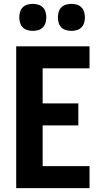

<svg xmlns="http://www.w3.org/2000/svg" viewBox="-20 -975 540 995"><path d="M64 0V-735H444V-621H201V-439H386V-325H201V-114H444V0ZM350 -815Q336 -815 322 -819Q308 -823 298 -833Q288 -843 284 -857Q280 -871 280 -885Q280 -899 284 -913Q288 -927 298 -937Q308 -947 322 -951Q336 -955 350 -955Q364 -955 378 -951Q392 -947 402 -937Q412 -927 416 -913Q420 -899 420 -885Q420 -871 416 -857Q412 -843 402 -833Q392 -823 378 -819Q364 -815 350 -815ZM150 -815Q136 -815 122 -819Q108 -823 98 -833Q88 -843 84 -857Q80 -871 80 -885Q80 -899 84 -913Q88 -927 98 -937Q108 -947 122 -951Q136 -955 150 -955Q164 -955 178 -951Q192 -947 202 -937Q212 -927 216 -913Q220 -899 220 -885Q220 -871 216 -857Q212 -843 202 -833Q192 -823 178 -819Q164 -815 150 -815Z"/></svg>

Font: Iosevka SS18 Heavy
Style: Regular
Weight: 900
Monospace: yes
Designer: Belleve Invis
Foundry: Belleve Invis
Version: Version 25.1.1; ttfautohint (v1.8.4)